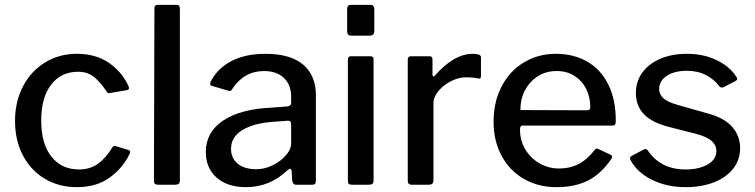

<svg xmlns="http://www.w3.org/2000/svg" viewBox="-20 -762 3114 792"><path d="M510 -407Q512 -403 512 -398Q512 -392 503 -390L432 -378H429Q423 -378 419 -386Q391 -427 365 -446.5Q339 -466 302 -466Q232 -466 191 -413Q150 -360 150 -265Q150 -169 192 -116Q234 -63 306 -63Q351 -63 383.5 -86Q416 -109 444 -155Q447 -159 450 -160Q453 -161 458 -159L511 -143Q520 -140 515 -128Q487 -69 432.5 -29.5Q378 10 297 10Q223 10 165 -24.5Q107 -59 74.5 -121Q42 -183 42 -263Q42 -343 75 -406Q108 -469 166 -504.5Q224 -540 297 -540Q375 -540 429 -503Q483 -466 510 -407Z M722 -19Q722 -8 717.5 -4Q713 0 701 0H633Q623 0 619 -3.5Q615 -7 615 -16L617 -727Q617 -742 630 -742H709Q722 -742 722 -727Z M995 10Q918 10 873.5 -29.5Q829 -69 829 -135Q829 -216 899.5 -264Q970 -312 1100 -318L1165 -323Q1181 -325 1181 -338V-363Q1181 -412 1151 -440.5Q1121 -469 1069 -469Q987 -469 938 -395Q935 -389 931.5 -387.5Q928 -386 921 -388L853 -408Q847 -410 847 -416Q847 -420 850 -427Q878 -481 935.5 -510.5Q993 -540 1074 -540Q1179 -540 1231 -495Q1283 -450 1283 -370V-17Q1283 -7 1279.5 -3.5Q1276 0 1268 0H1201Q1187 0 1185 -20L1183 -58Q1181 -66 1177 -66Q1174 -66 1166 -60Q1093 10 995 10ZM1167 -264 1113 -260Q1030 -255 981.5 -226.5Q933 -198 933 -148Q933 -109 961 -86.5Q989 -64 1036 -64Q1090 -64 1138 -101Q1181 -136 1181 -171V-249Q1181 -265 1167 -264Z M1524 -636Q1524 -625 1519.5 -620Q1515 -615 1504 -615H1430Q1420 -615 1416 -619.5Q1412 -624 1412 -634V-725Q1412 -742 1427 -742H1510Q1516 -742 1520 -737.5Q1524 -733 1524 -726ZM1521 -19Q1521 -8 1516.5 -4Q1512 0 1501 0H1433Q1423 0 1419 -3.5Q1415 -7 1415 -16V-515Q1415 -523 1418 -526.5Q1421 -530 1429 -530H1509Q1521 -530 1521 -516Z M1662 -16V-515Q1662 -530 1675 -530H1752Q1764 -530 1764 -517V-454Q1764 -448 1767.5 -447Q1771 -446 1775 -451Q1812 -494 1851.5 -517Q1891 -540 1929 -540Q1964 -540 1964 -526V-448Q1964 -436 1953 -438Q1934 -443 1900 -443Q1872 -443 1841 -427.5Q1810 -412 1789 -387Q1768 -362 1768 -336V-17Q1768 0 1749 0H1678Q1662 0 1662 -16Z M2286 -67Q2332 -67 2368 -86Q2404 -105 2434 -145Q2437 -149 2441 -149Q2446 -149 2449 -147L2500 -123Q2505 -120 2505 -115Q2505 -112 2502 -107Q2460 -45 2406 -17.5Q2352 10 2275 10Q2200 10 2141 -24Q2082 -58 2049 -119.5Q2016 -181 2016 -259Q2016 -343 2050 -407Q2084 -471 2142.5 -505.5Q2201 -540 2273 -540Q2347 -540 2403 -507.5Q2459 -475 2489.5 -413Q2520 -351 2520 -266V-262Q2520 -253 2517.5 -248.5Q2515 -244 2505 -244H2135Q2125 -244 2125 -228Q2125 -183 2146.5 -146.5Q2168 -110 2205 -88.5Q2242 -67 2286 -67ZM2398 -307Q2408 -307 2411.5 -310Q2415 -313 2415 -321Q2415 -360 2398.5 -394Q2382 -428 2350.5 -448.5Q2319 -469 2276 -469Q2231 -469 2197 -446.5Q2163 -424 2144.5 -387.5Q2126 -351 2127 -308Z M2813 -470Q2763 -470 2731 -449.5Q2699 -429 2699 -394Q2699 -374 2715 -358Q2731 -342 2773 -330L2896 -295Q2966 -277 2999.5 -239.5Q3033 -202 3033 -151Q3033 -103 3004.5 -66.5Q2976 -30 2925 -10Q2874 10 2810 10Q2730 10 2669 -20.5Q2608 -51 2582 -100Q2579 -105 2579 -109Q2579 -115 2584 -118L2633 -144Q2639 -147 2643 -147Q2648 -147 2651 -143Q2704 -63 2808 -63Q2863 -63 2899 -83.5Q2935 -104 2935 -139Q2935 -164 2914.5 -181.5Q2894 -199 2847 -211L2745 -237Q2671 -255 2637 -290Q2603 -325 2603 -378Q2603 -426 2629.5 -462.5Q2656 -499 2703.5 -519.5Q2751 -540 2814 -540Q2882 -540 2936 -514Q2990 -488 3017 -446Q3021 -440 3021 -436Q3021 -432 3016 -429L2964 -402Q2962 -401 2958 -401Q2952 -401 2947 -406Q2926 -435 2892 -452.5Q2858 -470 2813 -470Z"/></svg>

Font: Libre Franklin Medium
Style: Regular
Weight: 500
Designer: Pablo Impallari, Rodrigo Fuenzalida
Foundry: Impallari Type
Version: Version 1.002; ttfautohint (v1.5)